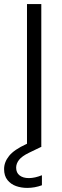

<svg xmlns="http://www.w3.org/2000/svg" viewBox="-52 -719 301 939"><path d="M80 -699H150V0H80ZM131 -39 150 -1 90 28Q55 45 41 63Q27 81 27 101Q27 126 44 139Q61 152 89 152Q118 152 153 138V187Q118 200 81 200Q52 200 26.5 191Q1 182 -15.5 161.5Q-32 141 -32 108Q-32 74 -7.5 43.5Q17 13 76 -14Z"/></svg>

Font: Poppins Light
Style: Regular
Weight: 300
Designer: Ninad Kale (Devanagari), Jonny Pinhorn (Latin)
Version: Version 5.002